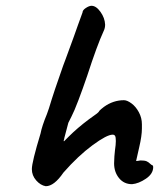

<svg xmlns="http://www.w3.org/2000/svg" viewBox="-20 -681 549 663"><path d="M90 -97Q90 -121 120 -220Q125 -246 142 -287Q148 -304 149 -307Q167 -367 198 -454L207 -478Q242 -573 249 -594L265 -638Q265 -646 276.5 -653.5Q288 -661 296 -661Q312 -661 327 -640Q342 -619 343 -596Q343 -584 338 -574Q315 -524 281 -419Q266 -375 251 -335.5Q236 -296 227 -279L216 -257L202 -204Q202 -201 201 -199Q200 -197 200 -196Q200 -193 201 -193L218 -210Q247 -239 287 -269Q320 -292 321 -295Q322 -298 329 -304L339 -312Q371 -335 408 -335Q419 -335 434 -324Q449 -313 459.5 -293.5Q470 -274 470 -252V-244V-237Q470 -212 460.5 -171.5Q451 -131 450 -125Q455 -125 465 -127Q480 -127 486.5 -124Q493 -121 498 -116Q503 -111 507 -110Q509 -108 509 -104Q509 -81 484 -64Q459 -47 436 -45Q408 -45 391 -66Q374 -87 374 -117Q374 -129 375 -141Q376 -153 377 -162Q380 -182 380 -194Q380 -207 377.5 -211.5Q375 -216 369 -216Q349 -216 299.5 -179.5Q250 -143 199 -85Q167 -38 138 -38Q120 -41 105 -58Q90 -75 90 -97Z"/></svg>

Font: Caveat
Style: Bold
Weight: 700
Designer: Pablo Impallari
Foundry: Pablo Impallari
Version: Version 1.500; ttfautohint (v1.6)